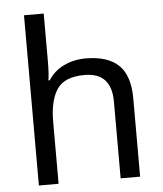

<svg xmlns="http://www.w3.org/2000/svg" viewBox="-54 -807 725 854"><g transform="rotate(-5 309.0 -380.0)"><path d="M173 -537Q173 -497 168 -462H174Q200 -503 244.5 -524Q289 -545 341 -545Q439 -545 488 -498.5Q537 -452 537 -349V0H450V-343Q450 -472 330 -472Q240 -472 206.5 -421.5Q173 -371 173 -277V0H85V-760H173Z"/></g></svg>

Font: Noto Sans Syriac Eastern
Style: Regular
Weight: 400
Designer: Patrick Giasson and the Monotype Design Team
Foundry: Monotype Imaging Inc.
Version: Version 3.001; ttfautohint (v1.8.4.7-5d5b)